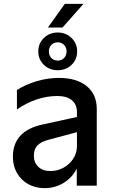

<svg xmlns="http://www.w3.org/2000/svg" viewBox="-20 -965 593 998"><path d="M47 -150Q47 -285 202 -318L380 -357V-381Q380 -423 353 -444.5Q326 -466 278 -466Q223 -466 169 -447.5Q115 -429 68 -396V-497Q111 -525 169 -542.5Q227 -560 286 -560Q378 -560 430.5 -517.5Q483 -475 483 -398V0H379V-89Q356 -42 311 -14.5Q266 13 212 13Q164 13 126.5 -8Q89 -29 68 -66Q47 -103 47 -150ZM242 -76Q279 -76 310.5 -93.5Q342 -111 361 -140.5Q380 -170 380 -206V-278L234 -239Q192 -228 174 -208.5Q156 -189 156 -156Q156 -120 179 -98Q202 -76 242 -76ZM280 -796Q323 -796 352 -767.5Q381 -739 381 -698Q381 -656 352 -628Q323 -600 280 -600Q237 -600 208 -628Q179 -656 179 -698Q179 -739 208 -767.5Q237 -796 280 -796ZM317 -945H414L305 -822H229ZM280 -650Q300 -650 313 -663.5Q326 -677 326 -698Q326 -718 313 -731.5Q300 -745 280 -745Q260 -745 247 -731.5Q234 -718 234 -698Q234 -677 247 -663.5Q260 -650 280 -650Z"/></svg>

Font: Application Medium
Style: Regular
Weight: 500
Designer: Wei Huang
Foundry: Wei Huang
Version: Version 0.012